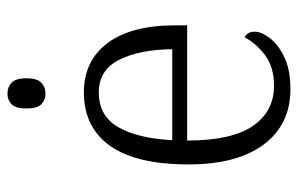

<svg xmlns="http://www.w3.org/2000/svg" viewBox="-162 -627 799 515"><g transform="rotate(-90 237.5 -369.5)"><path d="M256 10Q161 10 107.5 -61.5Q54 -133 54 -263Q54 -404 104 -474Q154 -544 247 -544Q332 -544 379.5 -480.5Q427 -417 427 -299V-267H118Q118 -148 157 -91Q196 -34 265 -34Q315 -34 347 -58Q379 -82 395 -113Q401 -110 405.5 -103.5Q410 -97 410 -86Q410 -68 393 -45.5Q376 -23 342 -6.5Q308 10 256 10ZM363 -307Q362 -395 334.5 -449.5Q307 -504 247 -504Q184 -504 154 -452Q124 -400 119 -307ZM244 -647Q227 -647 215.5 -658Q204 -669 204 -698Q204 -727 215.5 -738Q227 -749 244 -749Q261 -749 273 -738Q285 -727 285 -698Q285 -669 273 -658Q261 -647 244 -647Z"/></g></svg>

Font: Noto Serif Tamil SemiCondensed Light
Style: Italic
Weight: 300
Width: 4
Italic angle: -12°
Designer: Indian Type Foundry, Tom Grace, and the Monotype Design Team
Foundry: Monotype Imaging Inc.
Version: Version 2.003; ttfautohint (v1.8.4.7-5d5b)